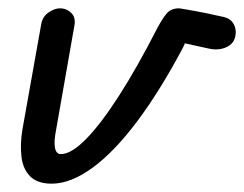

<svg xmlns="http://www.w3.org/2000/svg" viewBox="-20 -436 586 461"><path d="M104 5Q70 5 52.5 -12.5Q35 -30 31.5 -60Q28 -90 34 -126L79 -378Q82 -396 96.5 -406Q111 -416 124 -416Q140 -416 151.5 -404.5Q163 -393 158 -371L115 -126Q109 -96 112 -81Q115 -66 126 -66Q151 -66 186.5 -102Q222 -138 266 -206.5Q310 -275 359 -371Q371 -393 381 -404.5Q391 -416 410 -416Q412 -416 420 -414.5Q428 -413 448.5 -409.5Q469 -406 509 -397Q529 -394 537.5 -383.5Q546 -373 546 -359Q546 -335 527 -324.5Q508 -314 483 -319L424 -332L420 -323Q365 -219 310 -145.5Q255 -72 202.5 -33.5Q150 5 104 5Z"/></svg>

Font: Edu VIC WA NT Beginner Medium
Style: Regular
Weight: 500
Designer: Tina and Corey Anderson
Foundry: Google for Education
Version: Version 1.003